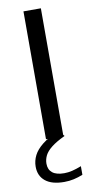

<svg xmlns="http://www.w3.org/2000/svg" viewBox="-91 -634 434 880"><g transform="rotate(-10 126.0 -194.0)"><path d="M85.5 0V-595H166.5V0ZM134.5 207.5Q77 207.5 47 183.2Q17 159 17 116Q17 88.5 29.5 63.8Q42 39 70.8 16.2Q99.5 -6.5 148 -28L172 0Q131.5 19 108.8 37Q86 55 77 73.2Q68 91.5 68 111Q68 138.5 86.2 153.2Q104.5 168 141.5 168Q159.5 168 178.2 163.5Q197 159 221.5 149.5V189.5Q200.5 198 179 202.8Q157.5 207.5 134.5 207.5Z"/></g></svg>

Font: Encode Sans SC
Style: Regular
Weight: 400
Version: Version 3.002